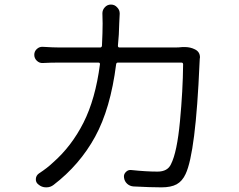

<svg xmlns="http://www.w3.org/2000/svg" viewBox="-20 -804 1040 834"><path d="M772.5 -599.6Q778.3 -599.6 783.2 -599.6Q806.6 -599.6 826.2 -589.8Q848.6 -579.1 848.6 -554.7Q848.6 -551.8 847.7 -548.8Q846.7 -538.1 846.7 -529.3Q830.1 -140.6 786.1 -47.9Q771.5 -16.6 747.1 -3.4Q722.7 9.8 681.6 9.8Q634.8 9.8 560.5 5.9Q543.9 4.9 532.2 -5.9Q520.5 -16.6 518.6 -33.2Q516.6 -46.9 526.9 -57.1Q537.1 -67.4 550.8 -65.4Q615.2 -58.6 664.1 -58.6Q708 -58.6 722.7 -90.8Q749 -142.6 761.7 -276.9Q774.4 -411.1 775.4 -524.4Q775.4 -532.2 767.6 -532.2H492.2Q485.4 -532.2 484.4 -524.4Q460 -332 393.1 -210Q326.2 -87.9 212.9 -1Q199.2 9.8 181.6 9.8Q180.7 9.8 179.7 9.8Q161.1 9.8 146.5 -2.9Q134.8 -11.7 135.7 -26.9Q136.7 -42 149.4 -50.8Q185.5 -74.2 210.9 -98.6Q291 -168.9 342.8 -271.5Q394.5 -374 414.1 -524.4Q415 -532.2 407.2 -532.2H241.2Q199.2 -532.2 166 -530.3Q151.4 -529.3 140.1 -540Q128.9 -550.8 128.9 -565.9Q128.9 -581.1 140.1 -591.3Q151.4 -601.6 166 -600.6Q210.9 -597.7 240.2 -597.7H415Q421.9 -597.7 422.9 -605.5Q425.8 -665 425.8 -702.1L424.8 -746.1Q424.8 -760.7 434.6 -771.5Q445.3 -784.2 461.9 -784.2Q478.5 -784.2 489.3 -771.5Q500 -760.7 500 -745.1L498 -704.1Q497.1 -653.3 492.2 -605.5Q492.2 -597.7 499 -597.7H740.2Q756.8 -597.7 772.5 -599.6Z"/></svg>

Font: Gen Jyuu Gothic Normal
Style: Regular
Weight: 300
Designer: [Source Han Sans]
Ryoko NISHIZUKA  (kana & ideographs); Paul D. Hunt (Latin, Greek & Cyrillic); Wenlong ZHANG  (bopomofo
Version: Version 1.002.20150607